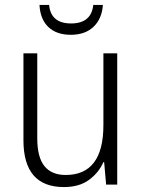

<svg xmlns="http://www.w3.org/2000/svg" viewBox="-20 -748 576 778"><path d="M455 -532V0H410L402 -91H399Q380 -48 340.5 -19Q301 10 239 10Q75 10 75 -180V-532H131V-187Q131 -111 160 -75Q189 -39 246 -39Q399 -39 399 -241V-532ZM397 -728Q393 -672 359 -639.5Q325 -607 267 -607Q209 -607 176 -638.5Q143 -670 140 -728H179Q186 -653 268 -653Q350 -653 358 -728Z"/></svg>

Font: Noto Sans Sinhala UI SemiCondensed Light
Style: Regular
Weight: 300
Width: 4
Designer: Jelle Bosma - Monotype Design Team
Foundry: Monotype Imaging Inc.
Version: Version 2.006; ttfautohint (v1.8.4.7-5d5b)